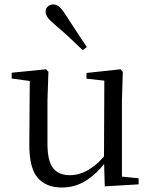

<svg xmlns="http://www.w3.org/2000/svg" viewBox="-20 -838 693 873"><path d="M260.9 14.6Q189.8 14.6 151.1 -29.8Q112.3 -74.2 113.3 -185.8L115.5 -483.7L137.7 -466.6L33.1 -481V-507.3L189.5 -523L200.2 -511.5L195.8 -380.4V-185.1Q195.8 -105.3 221.6 -73.3Q247.4 -41.4 296.3 -41.4Q342.8 -41.4 386.1 -68.1Q429.4 -94.9 464.9 -141.8L488.1 -103H461.7Q423.1 -51 373.2 -18.2Q323.3 14.6 260.9 14.6ZM456.4 9.3 452.8 -114.1V-115.5L454.4 -471.2L373.2 -480.3V-506.2L528.2 -523L538.4 -511.5L534.4 -380.4V-35L610.3 -27.4V0.2ZM374.8 -624 356 -610.1Q325.9 -639.2 295.1 -667.9Q264.3 -696.6 231.7 -723.8Q208.8 -742.9 198.1 -757Q187.4 -771.1 187.4 -783.8Q187.4 -800.3 198.2 -809.1Q208.9 -817.9 221.8 -817.9Q236 -817.9 248.5 -807.8Q261 -797.8 276.8 -773Q302.1 -734 326.5 -696.9Q350.9 -659.9 374.8 -624Z"/></svg>

Font: Source Han Serif JP VF
Style: Regular
Weight: 250
Designer: Ryoko NISHIZUKA 西塚涼子 (kana & ideographs); Frank Grießhammer (Latin, Greek & Cyrillic); Wenlong ZHANG 张文龙 (bopomofo); San
Foundry: Adobe
Version: Version 2.001;hotconv 1.1.0;makeotfexe 2.6.0